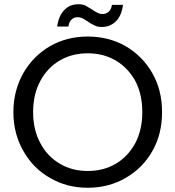

<svg xmlns="http://www.w3.org/2000/svg" viewBox="-20 -877 826 904"><path d="M393 7C393 7 393 7 393 7C458 7 518 -8 571 -39C624 -69 666 -111 697 -165C728 -219 743 -280 743 -349C743 -349 743 -349 743 -349C743 -418 728 -479 697 -533C666 -587 624 -629 571 -660C518 -690 458 -705 393 -705C393 -705 393 -705 393 -705C328 -705 269 -690 216 -660C163 -629 121 -587 90 -533C59 -478 43 -417 43 -349C43 -349 43 -349 43 -349C43 -281 59 -220 90 -166C121 -111 163 -69 216 -39C269 -8 328 7 393 7ZM393 -72C393 -72 393 -72 393 -72C344 -72 301 -83 262 -106C223 -129 192 -161 170 -203C147 -245 136 -294 136 -349C136 -349 136 -349 136 -349C136 -405 147 -454 170 -496C192 -537 222 -569 261 -592C300 -615 344 -626 393 -626C393 -626 393 -626 393 -626C442 -626 486 -615 525 -592C564 -569 594 -537 617 -496C639 -454 650 -405 650 -349C650 -349 650 -349 650 -349C650 -294 639 -245 617 -203C594 -161 564 -129 525 -106C486 -83 442 -72 393 -72ZM249 -752C249 -752 302 -752 302 -752C302 -752 302 -752 302 -752C304 -767 309 -778 317 -785C324 -792 334 -796 345 -796C345 -796 345 -796 345 -796C354 -796 361 -794 368 -791C374 -788 382 -783 393 -776C393 -776 393 -776 393 -776C405 -767 416 -761 426 -757C435 -752 446 -750 459 -750C459 -750 459 -750 459 -750C486 -750 508 -759 526 -777C544 -795 555 -821 559 -854C559 -854 507 -854 507 -854C507 -854 507 -854 507 -854C505 -840 500 -829 492 -822C484 -815 474 -811 463 -811C463 -811 463 -811 463 -811C454 -811 446 -813 439 -817C432 -820 423 -825 414 -832C414 -832 414 -832 414 -832C401 -840 391 -846 382 -851C373 -855 362 -857 349 -857C349 -857 349 -857 349 -857C322 -857 300 -848 283 -830C265 -812 254 -786 249 -752Z"/></svg>

Font: Girnar Poppins
Style: Regular
Weight: 500
Designer: Ninad Kale (Devanagari), Jonny Pinhorn (Latin)
Foundry: Indian Type Foundry
Version: ""